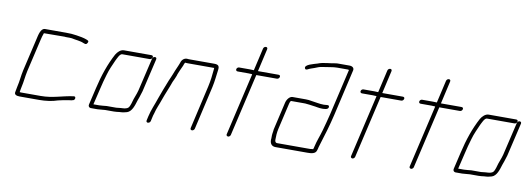

<svg xmlns="http://www.w3.org/2000/svg" viewBox="-52 -915 3427 1241"><g transform="rotate(10 1661.0 -294.5)"><path d="M324 -474H186C157 -474 149 -429 142 -398L93 -187C84 -147 83 -115 74 -78C71 -66 70 -54 67 -41C62 -21 80 -16 101 -16H227C270 -16 314 -22 348 -34C368 -39 398 -45 420 -48L435 -50L441 -52C458 -52 462 -82 443 -78C369 -68 313 -43 233 -43H107C103 -43 99 -43 95 -44C97 -55 98 -66 101 -78C110 -116 111 -146 120 -187L169 -398C172 -411 178 -435 183 -446L318 -447C323 -446 329 -446 335 -446H352C356 -446 361 -446 367 -445C392 -439 424 -438 445 -428L454 -425C461 -422 467 -424 472 -433C477 -442 476 -447 469 -450L460 -454C442 -461 415 -466 393 -469L376 -471C370 -472 364 -472 359 -473C349 -473 335 -474 324 -474Z M892 -427H712C690 -427 671 -408 660 -389C624 -322 596 -242 576 -154L550 -43C547 -32 554 -23 564 -22H609C616 -22 626 -23 635 -24L659 -26H716C721 -26 727 -26 734 -27L751 -29C757 -30 762 -30 766 -30C775 -30 793 -35 801 -37C832 -47 844 -88 855 -124L863 -146C869 -164 870 -167 876 -187L927 -405C929 -413 925 -419 917 -419C909 -419 902 -413 900 -405L849 -188C844 -169 842 -166 836 -149L828 -127C822 -109 817 -81 805 -68C799 -61 781 -57 771 -57C766 -57 761 -57 755 -56L736 -54C731 -53 727 -53 722 -53H664C650 -52 630 -49 615 -49H578L603 -154C610 -186 620 -222 629 -252C639 -288 655 -321 668 -351C675 -364 689 -400 705 -400H885C893 -400 901 -406 903 -414C905 -422 900 -427 892 -427Z M962 -7 968 -34C969 -39 971 -48 975 -59C983 -93 998 -123 1009 -156C1024 -199 1042 -238 1057 -281C1065 -298 1070 -308 1076 -324C1079 -337 1086 -350 1090 -361C1095 -375 1106 -392 1110 -408L1115 -417H1116C1123 -416 1130 -416 1138 -416H1306C1306 -412 1306 -408 1305 -403C1302 -368 1298 -332 1289 -292L1224 -8C1222 0 1226 6 1234 6C1242 6 1249 0 1251 -8L1316 -292C1325 -332 1328 -370 1333 -406C1337 -433 1330 -443 1301 -443H1144C1137 -443 1131 -443 1124 -444C1105 -445 1089 -431 1084 -412C1081 -402 1074 -388 1071 -380C1064 -363 1055 -345 1049 -327C1043 -311 1038 -302 1031 -285C1014 -241 998 -203 983 -159C970 -119 951 -79 941 -34L935 -7C933 1 937 7 945 7C953 7 960 1 962 -7Z M1595 -594 1561 -446C1552 -447 1544 -447 1536 -447H1465C1457 -447 1450 -442 1448 -434C1446 -426 1451 -420 1459 -420H1530C1537 -420 1544 -420 1552 -419C1553 -419 1554 -419 1555 -418L1460 -8C1458 -1 1464 5 1471 5C1478 5 1485 -1 1487 -8L1582 -418H1717C1725 -418 1732 -424 1734 -432C1736 -440 1731 -445 1723 -445H1588L1622 -594C1624 -602 1620 -608 1612 -608C1604 -608 1597 -602 1595 -594Z M1796 -274 1756 -101C1754 -94 1753 -88 1753 -82L1750 -62C1748 -50 1750 -33 1748 -22C1748 0 1758 19 1785 19H1995C2019 19 2048 17 2054 -8C2057 -15 2058 -22 2059 -27C2060 -32 2062 -39 2065 -47C2085 -110 2107 -183 2123 -252L2193 -556C2197 -573 2183 -583 2165 -583H2095C2088 -583 2081 -583 2075 -582C2036 -574 1993 -574 1959 -560C1938 -553 1875 -540 1884 -516C1890 -499 1911 -519 1923 -521C1936 -526 1952 -530 1964 -536C1975 -541 1991 -543 2003 -545C2030 -548 2060 -556 2088 -556H2158C2161 -556 2164 -555 2166 -554L2096 -252C2088 -217 2076 -176 2067 -142C2055 -99 2041 -68 2032 -27C2031 -22 2030 -17 2027 -10C2022 -9 2018 -9 2015 -9C2011 -8 2006 -8 2001 -8H1791C1779 -8 1776 -18 1776 -28C1776 -50 1777 -75 1783 -101L1823 -274C1825 -281 1827 -288 1832 -292H1917C1923 -292 1929 -292 1934 -291L1954 -289C1961 -288 1967 -287 1975 -286C1997 -284 2016 -278 2039 -278C2056 -278 2079 -279 2080 -296C2081 -313 2061 -305 2045 -305C2016 -305 1990 -312 1963 -315L1944 -318C1937 -319 1931 -319 1924 -319H1838C1818 -319 1801 -296 1796 -274Z M2411 -594 2377 -446C2368 -447 2360 -447 2352 -447H2281C2273 -447 2266 -442 2264 -434C2262 -426 2267 -420 2275 -420H2346C2353 -420 2360 -420 2368 -419C2369 -419 2370 -419 2371 -418L2276 -8C2274 -1 2280 5 2287 5C2294 5 2301 -1 2303 -8L2398 -418H2533C2541 -418 2548 -424 2550 -432C2552 -440 2547 -445 2539 -445H2404L2438 -594C2440 -602 2436 -608 2428 -608C2420 -608 2413 -602 2411 -594Z M2796 -594 2762 -446C2753 -447 2745 -447 2737 -447H2666C2658 -447 2651 -442 2649 -434C2647 -426 2652 -420 2660 -420H2731C2738 -420 2745 -420 2753 -419C2754 -419 2755 -419 2756 -418L2661 -8C2659 -1 2665 5 2672 5C2679 5 2686 -1 2688 -8L2783 -418H2918C2926 -418 2933 -424 2935 -432C2937 -440 2932 -445 2924 -445H2789L2823 -594C2825 -602 2821 -608 2813 -608C2805 -608 2798 -602 2796 -594Z M3286 -427H3106C3084 -427 3065 -408 3054 -389C3018 -322 2990 -242 2970 -154L2944 -43C2941 -32 2948 -23 2958 -22H3003C3010 -22 3020 -23 3029 -24L3053 -26H3110C3115 -26 3121 -26 3128 -27L3145 -29C3151 -30 3156 -30 3160 -30C3169 -30 3187 -35 3195 -37C3226 -47 3238 -88 3249 -124L3257 -146C3263 -164 3264 -167 3270 -187L3321 -405C3323 -413 3319 -419 3311 -419C3303 -419 3296 -413 3294 -405L3243 -188C3238 -169 3236 -166 3230 -149L3222 -127C3216 -109 3211 -81 3199 -68C3193 -61 3175 -57 3165 -57C3160 -57 3155 -57 3149 -56L3130 -54C3125 -53 3121 -53 3116 -53H3058C3044 -52 3024 -49 3009 -49H2972L2997 -154C3004 -186 3014 -222 3023 -252C3033 -288 3049 -321 3062 -351C3069 -364 3083 -400 3099 -400H3279C3287 -400 3295 -406 3297 -414C3299 -422 3294 -427 3286 -427Z"/></g></svg>

Font: Electronic
Style: LtIt
Weight: 300
Version: Version 1.011